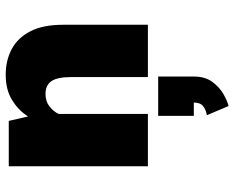

<svg xmlns="http://www.w3.org/2000/svg" viewBox="-96 -456 841 690"><g transform="rotate(-90 325.0 -110.5)"><path d="M73 0V-500H236L252 -430.5Q273.5 -465 310.8 -488Q348 -511 402 -511Q453 -511 493.8 -489.5Q534.5 -468 558 -422.5Q581.5 -377 581.5 -305V0H393.5V-276Q393.5 -325.5 378.8 -346.8Q364 -368 332.5 -368Q306 -368 287.8 -353.5Q269.5 -339 261 -320.5V0ZM254 165V37H395.5V165Q395.5 205.5 376 231.8Q356.5 258 331.5 272Q306.5 286 289.5 290L256.5 212Q275 209 288.5 198.8Q302 188.5 302 165Z"/></g></svg>

Font: Trispace ExtraBold
Style: Regular
Weight: 800
Designer: Tyler Finck
Foundry: Etcetera Type Company
Version: Version 1.210; ttfautohint (v1.8.3)